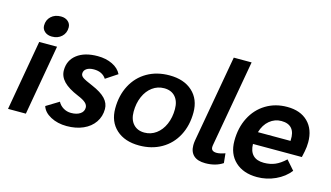

<svg xmlns="http://www.w3.org/2000/svg" viewBox="-86 -1026 2278 1320"><g transform="rotate(15 1053.0 -366.0)"><path d="M120 -618Q120 -658 147 -683Q174 -708 217 -708Q248 -708 267.5 -691Q287 -674 287 -648Q287 -608 260 -583Q233 -558 191 -558Q160 -558 140 -575Q120 -592 120 -618ZM117 -500H244L156 0H29Z M271 -85 361 -140Q374 -115 399 -100Q424 -85 454 -85Q494 -85 518.5 -101.5Q543 -118 543 -146Q543 -165 526 -180.5Q509 -196 470 -212Q398 -242 364.5 -277Q331 -312 331 -356Q331 -427 385 -468.5Q439 -510 532 -510Q591 -510 636.5 -488Q682 -466 701 -427L618 -372Q590 -415 530 -415Q497 -415 478 -402Q459 -389 459 -367Q459 -351 476 -339Q493 -327 546 -305Q612 -277 642.5 -244.5Q673 -212 673 -171Q673 -118 644.5 -76.5Q616 -35 565 -12.5Q514 10 448 10Q383 10 333.5 -16.5Q284 -43 271 -85Z M740 -194Q740 -287 778 -359Q816 -431 884.5 -470.5Q953 -510 1043 -510Q1146 -510 1206.5 -455Q1267 -400 1267 -306Q1267 -213 1229 -141Q1191 -69 1122 -29.5Q1053 10 964 10Q861 10 800.5 -45Q740 -100 740 -194ZM1138 -295Q1138 -351 1109.5 -383Q1081 -415 1030 -415Q984 -415 947 -388Q910 -361 889 -313Q868 -265 868 -205Q868 -149 897 -117Q926 -85 976 -85Q1022 -85 1059 -112Q1096 -139 1117 -187Q1138 -235 1138 -295Z M1324 -89Q1324 -105 1327 -123L1437 -742H1564L1454 -122Q1453 -118 1453 -110Q1453 -79 1493 -79Q1515 -79 1552 -92L1559 -24Q1508 10 1435 10Q1380 10 1352 -15.5Q1324 -41 1324 -89Z M2082 -312Q2082 -279 2075 -245L2066 -203H1718Q1719 -151 1745.5 -124Q1772 -97 1823 -97Q1867 -97 1902.5 -112Q1938 -127 1975 -162L2033 -96Q1995 -47 1933 -18.5Q1871 10 1803 10Q1705 10 1647 -44Q1589 -98 1589 -191Q1589 -284 1626 -356.5Q1663 -429 1729.5 -469.5Q1796 -510 1881 -510Q1975 -510 2028.5 -457Q2082 -404 2082 -312ZM1867 -406Q1820 -406 1783 -375.5Q1746 -345 1730 -290H1962V-296Q1965 -350 1941 -378Q1917 -406 1867 -406Z"/></g></svg>

Font: Sarabun
Style: Bold Italic
Weight: 700
Italic angle: -10°
Designer: Suppakit Chalermlarp | Katatrad Co.,Ltd.
Foundry: Cadson Demak Co.,Ltd.
Version: Version 1.000; ttfautohint (v1.6)